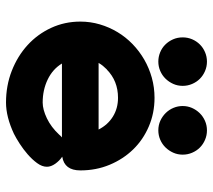

<svg xmlns="http://www.w3.org/2000/svg" viewBox="-55 -611 712 642"><g transform="rotate(90 301.0 -290.0)"><path d="M429.7 -131.3Q434.1 -136.7 439.5 -141.1H192.4Q210.9 -110.4 245.8 -93.5Q280.8 -76.7 322.8 -76.7Q346.2 -76.7 375.7 -90.8Q405.3 -105 430.2 -131.8ZM549.8 -202.6Q549.8 -149.4 503.9 -142.1Q517.6 -132.8 527.6 -118.7Q537.6 -104.5 537.6 -90.8Q537.6 -74.7 525.4 -58.1Q513.2 -41.5 496.1 -26.6Q479 -11.7 460 0.5Q440.9 12.7 427.2 19.5Q370.6 45.9 322.8 45.9Q266.1 45.9 216.8 26.6Q167.5 7.3 130.9 -26.1Q94.2 -59.6 73.2 -105Q52.2 -150.4 52.2 -202.6Q52.2 -236.3 61.5 -267.8Q70.8 -299.3 87.4 -326.9Q104 -354.5 127.4 -377.2Q150.9 -399.9 179.2 -416.3Q207.5 -432.6 240 -441.7Q272.5 -450.7 307.1 -450.7Q358.4 -450.7 402.8 -431.6Q447.3 -412.6 479.7 -379.2Q512.2 -345.7 531 -300.5Q549.8 -255.4 549.8 -202.6ZM212.4 -291.5Q205.6 -284.7 200.2 -278.1Q194.8 -271.5 190.4 -263.7H413.1Q397.5 -294.4 369.9 -311.5Q342.3 -328.6 307.1 -328.6Q250.5 -328.6 212.4 -291ZM186 -626Q202.6 -626 217.5 -619.6Q232.4 -613.3 243.4 -602.3Q254.4 -591.3 260.7 -576.4Q267.1 -561.5 267.1 -544.9Q267.1 -527.8 260.5 -513.2Q253.9 -498.5 242.9 -487.3Q231.9 -476.1 217 -469.7Q202.1 -463.4 186 -463.4Q169.9 -463.4 155 -469.5Q140.1 -475.6 129.2 -486.6Q118.2 -497.6 111.6 -512.5Q105 -527.3 105 -544.9Q105 -561.5 111.3 -576.4Q117.7 -591.3 128.7 -602.3Q139.6 -613.3 154.5 -619.6Q169.4 -626 186 -626ZM416 -626Q432.6 -626 447.5 -619.6Q462.4 -613.3 473.4 -602.3Q484.4 -591.3 490.7 -576.4Q497.1 -561.5 497.1 -544.9Q497.1 -527.8 490.5 -513.2Q483.9 -498.5 472.9 -487.3Q461.9 -476.1 447 -469.7Q432.1 -463.4 416 -463.4Q398.4 -463.4 383.5 -470.2Q368.7 -477.1 357.7 -488.3Q346.7 -499.5 340.6 -514.2Q334.5 -528.8 334.5 -544.9Q334.5 -561 340.8 -575.7Q347.2 -590.3 358.2 -601.6Q369.1 -612.8 384 -619.4Q398.9 -626 416 -626Z"/></g></svg>

Font: Erica Type
Style: Bold
Weight: 700
Designer: Peter Wiegel
Foundry: Peter Wiegel
Version: Version 1.000 2010 initial release